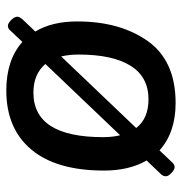

<svg xmlns="http://www.w3.org/2000/svg" viewBox="-4 -566 577 609"><g transform="rotate(90 284.5 -261.5)"><path d="M539 -498Q539 -490 531 -482L489 -438Q521 -383 521 -303Q521 -152 454.5 -72.5Q388 7 267 7Q170 7 113 -44L78 -7Q71 2 62 2Q54 2 43.5 -8.5Q33 -19 33 -28Q33 -34 41 -44L80 -85Q48 -138 48 -218Q48 -354 110.5 -442Q173 -530 307 -530Q400 -530 457 -479L494 -518Q502 -527 510 -527Q518 -527 529 -516.5Q540 -506 539 -498ZM159 -167 386 -405Q356 -444 295 -444Q224 -444 188.5 -387Q153 -330 153 -222Q153 -193 159 -167ZM409 -354 183 -117Q215 -79 274 -79Q415 -79 415 -300Q415 -330 409 -354Z"/></g></svg>

Font: Asap-MediumItalic
Style: Italic
Weight: 500
Italic angle: -6°
Designer: Pablo Cosgaya
Foundry: Omnibus-Type
Version: Version 2.000; ttfautohint (v1.8)